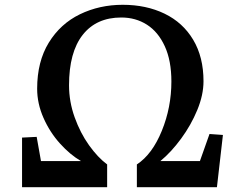

<svg xmlns="http://www.w3.org/2000/svg" viewBox="-20 -781 1023 801"><path d="M133 -210 151 -109H318Q273 -135 230.5 -182Q188 -229 161.5 -289Q135 -349 135 -411Q135 -524 183.5 -603Q232 -682 313.5 -721.5Q395 -761 492 -761Q590 -761 666.5 -724Q743 -687 786 -615Q829 -543 829 -442Q829 -385 803 -322Q777 -259 735.5 -202.5Q694 -146 649 -109H814L854 -222L910 -218L885 0H551V-95Q615 -137 655 -235Q695 -333 695 -441Q695 -528 667.5 -588Q640 -648 593 -678Q546 -708 486 -708Q382 -708 325 -635.5Q268 -563 268 -425Q268 -357 291.5 -291.5Q315 -226 351.5 -175Q388 -124 427 -95V0H72V-207Z"/></svg>

Font: Martel
Style: Bold
Weight: 700
Designer: Dan Reynolds
Foundry: Dan Reynolds
Version: Version 1.001; ttfautohint (v1.1) -l 5 -r 5 -G 72 -x 0 -D la